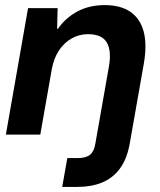

<svg xmlns="http://www.w3.org/2000/svg" viewBox="-20 -528 626 753"><path d="M3 0 90 -496H206L204 -415H207Q237 -458 283.5 -483Q330 -508 391 -508Q453 -508 491.5 -481.5Q530 -455 543.5 -404Q557 -353 544 -278L489 34Q478 96 450 133.5Q422 171 380 188Q338 205 285 205H224L244 92H284Q317 92 333 79Q349 66 354 35L407 -266Q418 -328 399 -361Q380 -394 325 -394Q291 -394 261.5 -377.5Q232 -361 211.5 -330.5Q191 -300 183 -256L138 0Z"/></svg>

Font: DM Sans 36pt
Style: Bold Italic
Weight: 700
Italic angle: -10°
Designer: Colophon Foundry, Jonny Pinhorn
Foundry: Colophon Foundry
Version: Version 4.004;gftools[0.9.30]